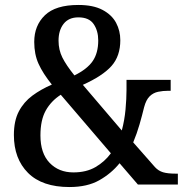

<svg xmlns="http://www.w3.org/2000/svg" viewBox="-20 -744 746 774"><path d="M260 10Q150 10 93 -47Q36 -104 36 -200Q36 -257 56 -295Q76 -333 110.5 -358.5Q145 -384 189 -403Q153 -448 135.5 -486.5Q118 -525 118 -575Q118 -641 161 -682.5Q204 -724 296 -724Q356 -724 393.5 -704Q431 -684 448 -652Q465 -620 465 -582Q465 -518 429.5 -478Q394 -438 314 -402L471 -218Q482 -259 486 -302.5Q490 -346 490 -382V-422H668V-378H657Q637 -378 617.5 -374Q598 -370 583.5 -356Q569 -342 561 -312Q553 -279 542.5 -242.5Q532 -206 517 -170L605 -70Q619 -55 637.5 -49.5Q656 -44 688 -44H697V0H536L462 -86Q429 -45 380.5 -17.5Q332 10 260 10ZM280 -440Q331 -465 353.5 -497.5Q376 -530 376 -581Q376 -620 357.5 -647Q339 -674 296 -674Q257 -674 236.5 -648Q216 -622 216 -580Q216 -543 231.5 -512Q247 -481 280 -440ZM276 -49Q328 -49 365 -70.5Q402 -92 427 -126L225 -362Q186 -337 164.5 -298.5Q143 -260 143 -198Q143 -126 180 -87.5Q217 -49 276 -49Z"/></svg>

Font: Noto Serif Bengali SemiCondensed Medium
Style: Regular
Weight: 500
Width: 4
Designer: Juan Bruce, Universal Thirst, Indian Type Foundry and the Monotype Design Team.
Foundry: Monotype Imaging Inc.
Version: Version 2.003; ttfautohint (v1.8.4.7-5d5b)